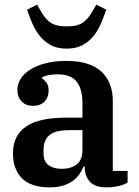

<svg xmlns="http://www.w3.org/2000/svg" viewBox="-20 -797 600 829"><path d="M195 12Q114 12 75 -27Q36 -66 36 -135Q36 -211 91.5 -250Q147 -289 265 -289H336V-352Q336 -413 311 -444.5Q286 -476 229 -476Q185 -476 161 -463V-459Q171 -453 180.5 -440.5Q190 -428 190 -406Q190 -377 172.5 -358.5Q155 -340 121 -340Q92 -340 73.5 -359Q55 -378 55 -409Q55 -433 68.5 -455.5Q82 -478 109 -495.5Q136 -513 175.5 -523.5Q215 -534 267 -534Q367 -534 417 -488.5Q467 -443 467 -361V-59H531V-9Q516 1 491 6.5Q466 12 440 12Q390 12 368 -12.5Q346 -37 346 -75V-78H341Q334 -61 323 -45Q312 -29 295 -16.5Q278 -4 253.5 4Q229 12 195 12ZM246 -68Q286 -68 311 -87Q336 -106 336 -151V-235H279Q219 -235 193.5 -213.5Q168 -192 168 -152V-134Q168 -100 189.5 -84Q211 -68 246 -68ZM268 -587Q227 -587 199.5 -602Q172 -617 152.5 -641Q133 -665 120 -695Q107 -725 97 -755L140 -777L160 -743Q178 -712 201 -697.5Q224 -683 268 -683Q312 -683 335 -697.5Q358 -712 376 -743L396 -777L439 -755Q428 -725 415.5 -695Q403 -665 383.5 -641Q364 -617 336 -602Q308 -587 268 -587Z"/></svg>

Font: IBM Plex Serif SmBld
Style: Regular
Weight: 600
Designer: Mike Abbink, Paul van der Laan, Pieter van Rosmalen
Foundry: Bold Monday
Version: Version 3.001